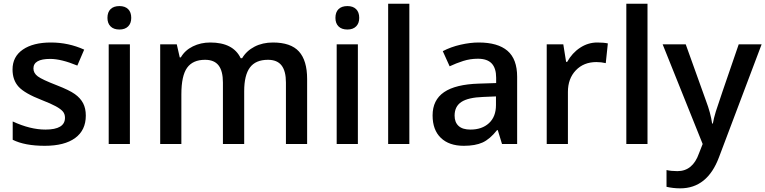

<svg xmlns="http://www.w3.org/2000/svg" viewBox="-20 -780 4145 1040"><path d="M444.8 -153.8Q444.8 -74.7 387.2 -32.5Q329.6 9.8 222.2 9.8Q114.3 9.8 48.8 -22.9V-122.1Q144 -78.1 226.1 -78.1Q332 -78.1 332 -142.1Q332 -162.6 320.3 -176.3Q308.6 -189.9 281.7 -204.6Q254.9 -219.2 207 -237.8Q113.8 -273.9 80.8 -310.1Q47.9 -346.2 47.9 -403.8Q47.9 -473.1 103.8 -511.5Q159.7 -549.8 255.9 -549.8Q351.1 -549.8 436 -511.2L398.9 -424.8Q311.5 -460.9 252 -460.9Q161.1 -460.9 161.1 -409.2Q161.1 -383.8 184.8 -366.2Q208.5 -348.6 288.1 -317.9Q355 -292 385.3 -270.5Q415.5 -249 430.2 -220.9Q444.8 -192.9 444.8 -153.8Z M683.6 0H568.8V-540H683.6ZM562 -683.1Q562 -713.9 578.9 -730.5Q595.7 -747.1 627 -747.1Q657.2 -747.1 674.1 -730.5Q690.9 -713.9 690.9 -683.1Q690.9 -653.8 674.1 -637Q657.2 -620.1 627 -620.1Q595.7 -620.1 578.9 -637Q562 -653.8 562 -683.1Z M1302.7 0H1187.5V-333Q1187.5 -395 1164.1 -425.5Q1140.6 -456.1 1090.8 -456.1Q1024.4 -456.1 993.4 -412.8Q962.4 -369.6 962.4 -269V0H847.7V-540H937.5L953.6 -469.2H959.5Q981.9 -507.8 1024.7 -528.8Q1067.4 -549.8 1118.7 -549.8Q1243.2 -549.8 1283.7 -464.8H1291.5Q1315.4 -504.9 1358.9 -527.3Q1402.3 -549.8 1458.5 -549.8Q1555.2 -549.8 1599.4 -501Q1643.6 -452.1 1643.6 -352.1V0H1528.8V-333Q1528.8 -395 1505.1 -425.5Q1481.4 -456.1 1431.6 -456.1Q1364.7 -456.1 1333.7 -414.3Q1302.7 -372.6 1302.7 -286.1Z M1918.5 0H1803.7V-540H1918.5ZM1796.9 -683.1Q1796.9 -713.9 1813.7 -730.5Q1830.6 -747.1 1861.8 -747.1Q1892.1 -747.1 1908.9 -730.5Q1925.8 -713.9 1925.8 -683.1Q1925.8 -653.8 1908.9 -637Q1892.1 -620.1 1861.8 -620.1Q1830.6 -620.1 1813.7 -637Q1796.9 -653.8 1796.9 -683.1Z M2197.3 0H2082.5V-759.8H2197.3Z M2699.2 0 2676.3 -75.2H2672.4Q2633.3 -25.9 2593.8 -8.1Q2554.2 9.8 2492.2 9.8Q2412.6 9.8 2367.9 -33.2Q2323.2 -76.2 2323.2 -154.8Q2323.2 -238.3 2385.3 -280.8Q2447.3 -323.2 2574.2 -327.1L2667.5 -330.1V-358.9Q2667.5 -410.6 2643.3 -436.3Q2619.1 -461.9 2568.4 -461.9Q2526.9 -461.9 2488.8 -449.7Q2450.7 -437.5 2415.5 -420.9L2378.4 -502.9Q2422.4 -525.9 2474.6 -537.8Q2526.9 -549.8 2573.2 -549.8Q2676.3 -549.8 2728.8 -504.9Q2781.2 -460 2781.2 -363.8V0ZM2528.3 -78.1Q2590.8 -78.1 2628.7 -113Q2666.5 -147.9 2666.5 -210.9V-257.8L2597.2 -254.9Q2516.1 -252 2479.2 -227.8Q2442.4 -203.6 2442.4 -153.8Q2442.4 -117.7 2463.9 -97.9Q2485.4 -78.1 2528.3 -78.1Z M3215.3 -549.8Q3250 -549.8 3272.5 -544.9L3261.2 -438Q3236.8 -443.8 3210.4 -443.8Q3141.6 -443.8 3098.9 -398.9Q3056.2 -354 3056.2 -282.2V0H2941.4V-540H3031.2L3046.4 -444.8H3052.2Q3079.1 -493.2 3122.3 -521.5Q3165.5 -549.8 3215.3 -549.8Z M3487.3 0H3372.6V-759.8H3487.3Z M3569.3 -540H3694.3L3804.2 -233.9Q3829.1 -168.5 3837.4 -110.8H3841.3Q3845.7 -137.7 3857.4 -176Q3869.1 -214.4 3981.4 -540H4105.5L3874.5 71.8Q3811.5 240.2 3664.6 240.2Q3626.5 240.2 3590.3 231.9V141.1Q3616.2 147 3649.4 147Q3732.4 147 3766.1 50.8L3786.1 0Z"/></svg>

Font: Open Sans Semibold
Style: Regular
Weight: 600
Foundry: Ascender Corporation
Version: Version 1.10